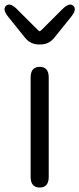

<svg xmlns="http://www.w3.org/2000/svg" viewBox="-42 -839 354 859"><path d="M136 0Q95 0 95 -48V-492Q95 -540 136 -540Q176 -540 176 -492V-48Q176 0 136 0ZM133 -640Q95 -640 71 -669L-3 -761Q-33 -797 -15 -813Q3 -830 36 -796L123 -709Q133 -699 135.5 -699Q138 -699 148 -709L235 -796Q269 -830 286 -813Q304 -797 274 -761L200 -669Q176 -640 138 -640Z"/></svg>

Font: Resource Han Rounded JP Normal
Style: Regular
Weight: 350
Designer: Cyano Hao (round all glyphs); Ryoko NISHIZUKA 西塚涼子 (kana, bopomofo & ideographs); Paul D. Hunt (Latin, Greek & Cyrillic)
Foundry: Cyano Hao
Version: 0.990